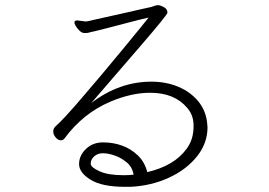

<svg xmlns="http://www.w3.org/2000/svg" viewBox="-20 -719 1040 743"><path d="M782 -239 783 -226Q783 -165 742.5 -114Q702 -63 634 -31.5Q566 0 484 4H464Q375 4 330.5 -23.5Q286 -51 286 -84Q286 -117 312.5 -142.5Q339 -168 378.5 -168Q418 -168 452.5 -155.5Q487 -143 513.5 -117.5Q540 -92 550 -53Q654 -77 702 -143Q729 -179 729 -229V-237Q728 -275 704 -302Q655 -360 561 -360Q489 -360 408 -326Q302 -281 231 -185Q225 -176 215 -176Q205 -176 195.5 -187Q186 -198 186 -210.5Q186 -223 197.5 -232.5Q209 -242 238.5 -274Q268 -306 306 -351Q364 -418 453.5 -526.5Q543 -635 555 -651Q519 -643 472.5 -630.5Q426 -618 394 -610L342 -597Q334 -596 327 -593.5Q320 -591 307 -591Q294 -591 281 -607.5Q268 -624 268 -632Q268 -640 279 -640L310 -636Q317 -636 323 -637.5Q329 -639 353 -644.5Q377 -650 409 -657Q441 -664 472 -671Q503 -678 526.5 -683.5Q550 -689 558.5 -690.5Q567 -692 575.5 -695.5Q584 -699 592 -699Q600 -699 614 -691.5Q628 -684 628 -670Q628 -662 524.5 -542Q421 -422 333 -320Q441 -403 566 -403Q623 -403 670.5 -383Q718 -363 748 -326Q778 -289 782 -239ZM497 -43Q492 -73 470 -91Q448 -109 423 -117.5Q398 -126 378 -126Q358 -126 344.5 -114Q331 -102 331 -85Q331 -72 364.5 -56.5Q398 -41 457 -41Q477 -41 497 -43Z"/></svg>

Font: LXGW WenKai Light
Style: Regular
Weight: 300
Designer: LXGW / Fontworks Inc.
Foundry: LXGW / Fontworks Inc.
Version: Version 1.501; October 10, 2024